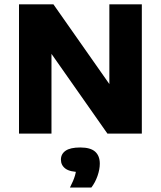

<svg xmlns="http://www.w3.org/2000/svg" viewBox="-20 -615 740 884"><path d="M67.5 0V-595H226L507 -194.5H483.5V-595H633V0H474.5L193.5 -400.5H217V0ZM302 248.5Q319 215.5 325.5 192.5Q332 169.5 332 144.5L361.5 177H350Q302.5 177 281.5 161.5Q260.5 146 260.5 120Q260.5 94 282 79Q303.5 64 349.5 64Q396.5 64 418 83.2Q439.5 102.5 439.5 138.5Q439.5 165 428.8 195.5Q418 226 400.5 248.5Z"/></svg>

Font: Encode Sans SC
Style: Bold
Weight: 700
Version: Version 3.002